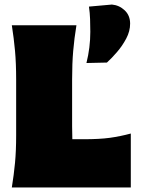

<svg xmlns="http://www.w3.org/2000/svg" viewBox="-20 -824 619 844"><path d="M32 0Q41 -55.5 46 -108.2Q51 -161 51 -229V-474Q51 -545.5 46 -600.5Q41 -655.5 32 -713H316Q306.5 -655.5 301.8 -600.5Q297 -545.5 297 -474V-269Q297 -238.5 298 -212H349Q417.5 -212 463 -218.2Q508.5 -224.5 555 -237V0ZM360 -547Q377 -615 377 -684Q377 -712 376 -739.8Q375 -767.5 371 -795L472 -804Q504.5 -801 528.2 -778.5Q552 -756 552 -720Q552 -687 535 -654.8Q518 -622.5 494.2 -595Q470.5 -567.5 450 -549Z"/></svg>

Font: Commissioner Flair Black
Style: Regular
Weight: 900
Designer: Kostas Bartsokas
Foundry: Kostas Bartsokas
Version: Version 1.000; ttfautohint (v1.8.3)